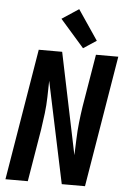

<svg xmlns="http://www.w3.org/2000/svg" viewBox="-63 -1025 703 1070"><g transform="rotate(5 288.0 -490.0)"><path d="M9 0H134L183 -294Q190 -340 195.5 -385.5Q201 -431 202 -477Q203 -523 204 -568L324 0H454L576 -735H451L402 -441Q395 -395 390 -349.5Q385 -304 383.5 -258.5Q382 -213 380 -167L262 -735H131ZM376 -765 449 -813 336 -980 242 -918Z"/></g></svg>

Font: Iosevka Sparkle Oblique
Style: Bold
Weight: 700
Italic angle: -9°
Designer: Belleve Invis
Foundry: Belleve Invis
Version: Version 4.5.0; ttfautohint (v1.8.3)